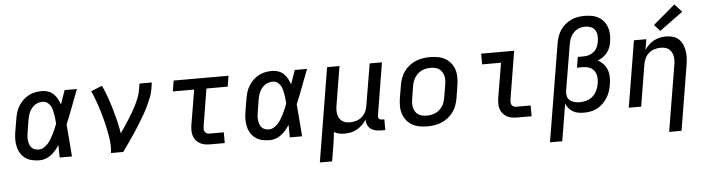

<svg xmlns="http://www.w3.org/2000/svg" viewBox="-54 -1026 5509 1496"><g transform="rotate(-5 2700.0 -278.0)"><path d="M221 8Q191 8 162 1.5Q133 -5 110.5 -21Q88 -37 73 -61Q58 -85 51.5 -113Q45 -141 45.5 -171Q46 -201 51 -231L68 -331Q72 -357 80 -382Q88 -407 102.5 -430.5Q117 -454 137.5 -473.5Q158 -493 182 -505.5Q206 -518 232.5 -523Q259 -528 284 -528Q310 -528 334 -519.5Q358 -511 375.5 -494Q393 -477 404.5 -455.5Q416 -434 424 -411Q434 -438 443 -465.5Q452 -493 462 -520H558Q532 -453 507 -385.5Q482 -318 454 -252Q460 -189 464.5 -126Q469 -63 474 0H378Q377 -24 377 -48.5Q377 -73 377 -98Q363 -77 346.5 -57.5Q330 -38 310 -23Q290 -8 267 0Q244 8 221 8ZM221 -76Q241 -76 260 -87Q279 -98 293.5 -114.5Q308 -131 319 -149.5Q330 -168 339.5 -187Q349 -206 357.5 -225.5Q366 -245 373 -265Q372 -284 370 -302.5Q368 -321 365 -339Q362 -357 357 -375Q352 -393 343 -408Q334 -423 318.5 -433.5Q303 -444 284 -444Q269 -444 253 -440Q237 -436 223.5 -427Q210 -418 199 -405Q188 -392 181 -377.5Q174 -363 169.5 -348Q165 -333 162 -317L146 -217Q143 -201 142 -185Q141 -169 143 -153.5Q145 -138 150 -123.5Q155 -109 165 -98Q175 -87 189.5 -81.5Q204 -76 221 -76Z M779 0Q784 -33 782 -66Q780 -99 775 -130.5Q770 -162 763 -193Q756 -224 748.5 -255Q741 -286 732 -316.5Q723 -347 713 -376.5Q703 -406 692 -435.5Q681 -465 668 -493L755 -528Q776 -483 792.5 -436.5Q809 -390 823 -342Q837 -294 849 -245.5Q861 -197 869 -146Q886 -172 903.5 -197.5Q921 -223 937.5 -249Q954 -275 969.5 -301.5Q985 -328 998.5 -355.5Q1012 -383 1023 -411Q1034 -439 1039 -468L1048 -520H1144L1136 -468Q1131 -436 1118.5 -405Q1106 -374 1092 -344Q1078 -314 1061.5 -284.5Q1045 -255 1027 -226Q1009 -197 991 -168.5Q973 -140 953.5 -111.5Q934 -83 914.5 -55.5Q895 -28 875 0Z M1557 0Q1535 0 1514 -3.5Q1493 -7 1475.5 -17Q1458 -27 1445 -42.5Q1432 -58 1425.5 -77.5Q1419 -97 1419 -118.5Q1419 -140 1422 -162L1468 -436H1301L1315 -520H1744L1730 -436H1564L1517 -148Q1515 -136 1515 -124.5Q1515 -113 1520 -103.5Q1525 -94 1535 -89Q1545 -84 1557 -84H1669V0Z M2021 8Q1991 8 1962 1.5Q1933 -5 1910.5 -21Q1888 -37 1873 -61Q1858 -85 1851.5 -113Q1845 -141 1845.5 -171Q1846 -201 1851 -231L1868 -331Q1872 -357 1880 -382Q1888 -407 1902.5 -430.5Q1917 -454 1937.5 -473.5Q1958 -493 1982 -505.5Q2006 -518 2032.5 -523Q2059 -528 2084 -528Q2110 -528 2134 -519.5Q2158 -511 2175.5 -494Q2193 -477 2204.5 -455.5Q2216 -434 2224 -411Q2234 -438 2243 -465.5Q2252 -493 2262 -520H2358Q2332 -453 2307 -385.5Q2282 -318 2254 -252Q2260 -189 2264.5 -126Q2269 -63 2274 0H2178Q2177 -24 2177 -48.5Q2177 -73 2177 -98Q2163 -77 2146.5 -57.5Q2130 -38 2110 -23Q2090 -8 2067 0Q2044 8 2021 8ZM2021 -76Q2041 -76 2060 -87Q2079 -98 2093.5 -114.5Q2108 -131 2119 -149.5Q2130 -168 2139.5 -187Q2149 -206 2157.5 -225.5Q2166 -245 2173 -265Q2172 -284 2170 -302.5Q2168 -321 2165 -339Q2162 -357 2157 -375Q2152 -393 2143 -408Q2134 -423 2118.5 -433.5Q2103 -444 2084 -444Q2069 -444 2053 -440Q2037 -436 2023.5 -427Q2010 -418 1999 -405Q1988 -392 1981 -377.5Q1974 -363 1969.5 -348Q1965 -333 1962 -317L1946 -217Q1943 -201 1942 -185Q1941 -169 1943 -153.5Q1945 -138 1950 -123.5Q1955 -109 1965 -98Q1975 -87 1989.5 -81.5Q2004 -76 2021 -76Z M2394 215 2515 -520H2612L2562 -217Q2559 -200 2558.5 -182.5Q2558 -165 2561 -148.5Q2564 -132 2572 -117.5Q2580 -103 2593 -93.5Q2606 -84 2622.5 -80Q2639 -76 2657 -76Q2680 -76 2704 -83Q2728 -90 2747.5 -106.5Q2767 -123 2778.5 -145.5Q2790 -168 2793 -192L2848 -520H2944L2877 -111Q2876 -104 2876.5 -97Q2877 -90 2881.5 -85Q2886 -80 2892.5 -78Q2899 -76 2906 -76H2924V8H2892Q2870 8 2849 3.5Q2828 -1 2811.5 -13Q2795 -25 2786 -44.5Q2777 -64 2777 -86Q2764 -64 2744.5 -45.5Q2725 -27 2702.5 -14.5Q2680 -2 2655 3Q2630 8 2606 8Q2584 8 2563 3.5Q2542 -1 2524 -12Q2521 18 2517 48Q2513 78 2508 107L2490 215Z M3255 8Q3223 8 3192.5 2.5Q3162 -3 3136 -17.5Q3110 -32 3091.5 -55.5Q3073 -79 3063.5 -107.5Q3054 -136 3054 -167.5Q3054 -199 3059 -231L3076 -331Q3080 -358 3090 -385Q3100 -412 3117 -436Q3134 -460 3158 -478.5Q3182 -497 3208.5 -508Q3235 -519 3263 -523.5Q3291 -528 3318 -528Q3350 -528 3381 -522.5Q3412 -517 3437.5 -502.5Q3463 -488 3482 -464.5Q3501 -441 3510 -412.5Q3519 -384 3519 -352.5Q3519 -321 3514 -289L3498 -189Q3493 -162 3483.5 -135Q3474 -108 3456.5 -84Q3439 -60 3415.5 -41.5Q3392 -23 3365 -12Q3338 -1 3310.5 3.5Q3283 8 3255 8ZM3256 -76Q3273 -76 3290.5 -79Q3308 -82 3324.5 -89.5Q3341 -97 3355 -109.5Q3369 -122 3379 -137Q3389 -152 3394.5 -169Q3400 -186 3403 -203L3420 -303Q3423 -321 3423.5 -338.5Q3424 -356 3419.5 -373Q3415 -390 3406 -404Q3397 -418 3383.5 -427.5Q3370 -437 3352.5 -440.5Q3335 -444 3317 -444Q3300 -444 3283 -441Q3266 -438 3249.5 -430.5Q3233 -423 3219 -410.5Q3205 -398 3195 -383Q3185 -368 3179 -351Q3173 -334 3170 -317L3154 -217Q3151 -199 3150.5 -181.5Q3150 -164 3154 -147Q3158 -130 3167 -116Q3176 -102 3190 -92.5Q3204 -83 3221 -79.5Q3238 -76 3256 -76Z M3957 0Q3935 0 3914 -3.5Q3893 -7 3875.5 -17Q3858 -27 3845 -42.5Q3832 -58 3825.5 -77.5Q3819 -97 3819 -118.5Q3819 -140 3822 -162L3868 -436H3720V-520H3978L3917 -148Q3915 -136 3915 -124.5Q3915 -113 3920 -103.5Q3925 -94 3935 -89Q3945 -84 3957 -84H4069V0Z M4194 215 4320 -546Q4324 -572 4332.5 -598Q4341 -624 4356.5 -648Q4372 -672 4394 -691Q4416 -710 4441.5 -722Q4467 -734 4494 -738.5Q4521 -743 4547 -743Q4576 -743 4604 -738Q4632 -733 4656 -719.5Q4680 -706 4697 -685Q4714 -664 4723 -638Q4732 -612 4733 -583Q4734 -554 4729 -525Q4726 -503 4718 -481.5Q4710 -460 4695.5 -441.5Q4681 -423 4661.5 -409.5Q4642 -396 4621 -387Q4646 -374 4664.5 -353.5Q4683 -333 4692.5 -307Q4702 -281 4702.5 -251.5Q4703 -222 4698 -193Q4694 -167 4685.5 -141Q4677 -115 4662.5 -91.5Q4648 -68 4627.5 -48Q4607 -28 4582.5 -15Q4558 -2 4531.5 3Q4505 8 4479 8Q4455 8 4433 4Q4411 0 4392 -11Q4373 -22 4359.5 -38.5Q4346 -55 4338 -76L4290 215ZM4454 -76Q4480 -76 4507 -84Q4534 -92 4555 -111Q4576 -130 4588 -156Q4600 -182 4604 -208Q4607 -226 4607 -243.5Q4607 -261 4603 -277Q4599 -293 4589.5 -307Q4580 -321 4566 -329.5Q4552 -338 4535.5 -342Q4519 -346 4501 -346H4454L4468 -429H4515Q4536 -429 4557.5 -436Q4579 -443 4596 -458Q4613 -473 4622 -494Q4631 -515 4634 -536Q4638 -559 4636 -582Q4634 -605 4622.5 -623.5Q4611 -642 4590 -650.5Q4569 -659 4546 -659Q4530 -659 4513.5 -655.5Q4497 -652 4482 -643.5Q4467 -635 4455 -622.5Q4443 -610 4434.5 -595Q4426 -580 4421.5 -564Q4417 -548 4414 -532L4354 -173Q4354 -173 4354 -173Q4354 -173 4354 -173Q4351 -151 4356 -131Q4361 -111 4376.5 -98.5Q4392 -86 4412 -81Q4432 -76 4454 -76Z M5126 215 5212 -303Q5215 -320 5215.5 -337.5Q5216 -355 5212.5 -371.5Q5209 -388 5201 -402.5Q5193 -417 5180.5 -426.5Q5168 -436 5151 -440Q5134 -444 5117 -444Q5093 -444 5069 -437Q5045 -430 5025.5 -413.5Q5006 -397 4995 -374.5Q4984 -352 4980 -328L4926 0H4829L4915 -520H5012L4998 -437Q5012 -459 5031 -477Q5050 -495 5072.5 -506.5Q5095 -518 5119.5 -523Q5144 -528 5167 -528Q5196 -528 5222 -520Q5248 -512 5266.5 -494Q5285 -476 5295.5 -451.5Q5306 -427 5310 -400Q5314 -373 5312.5 -345Q5311 -317 5306 -289L5223 215ZM5126 -575 5081 -625 5253 -771 5309 -709Z"/></g></svg>

Font: Iosevka SS04 Medium Extended
Style: Italic
Weight: 500
Width: 7
Italic angle: -9°
Monospace: yes
Designer: Belleve Invis
Foundry: Belleve Invis
Version: Version 19.0.0; ttfautohint (v1.8.4)